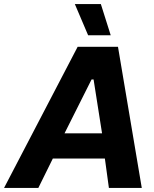

<svg xmlns="http://www.w3.org/2000/svg" viewBox="-70 -932 764 952"><path d="M-50 0H120L192 -146H450L470 0H633L515 -700H315ZM367 -757H479L430 -912H301ZM250 -271 384 -538H394L436 -271Z"/></svg>

Font: Fixel Display 20240404
Style: Bold Italic
Weight: 700
Italic angle: -10°
Designer: AlfaBravo + MacPaw
Foundry: Kyrylo Tkachov, Marchela Mozhyna, Serhii Makarenko, Maria Weinstein, Zakhar Kryvoshyya
Version: Version 1.211;Glyphs 3.2 (3225)